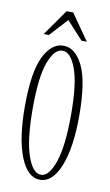

<svg xmlns="http://www.w3.org/2000/svg" viewBox="-80 -704 433 758"><g transform="rotate(10 137.0 -325.0)"><path d="M136 11Q85.5 11 56.2 -63Q27 -137 27 -263.5Q27 -402.5 57.8 -464.5Q88.5 -526.5 136 -526.5Q183.5 -526.5 214.2 -464.5Q245 -402.5 245 -263.5Q245 -137 215.5 -63Q186 11 136 11ZM136 -9Q168.5 -9 190.5 -73Q212.5 -137 212.5 -263.5Q212.5 -387.5 190.5 -447Q168.5 -506.5 136 -506.5Q103 -506.5 81 -447Q59 -387.5 59 -263.5Q59 -137 81 -73Q103 -9 136 -9ZM50.5 -558 124 -662.5H150.5L223.5 -558H202.5L137 -629.5L71.5 -558Z"/></g></svg>

Font: Imbue 50pt Thin
Style: Regular
Weight: 100
Designer: Tyler Finck
Foundry: Etcetera Type Company
Version: Version 1.102; ttfautohint (v1.8.3)